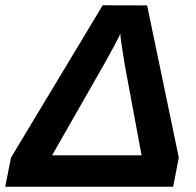

<svg xmlns="http://www.w3.org/2000/svg" viewBox="-51 -708 743 728"><path d="M627 -110.4 605.5 0H-31.2L-9.3 -110.4L338.4 -688L506.8 -687.5ZM146.5 -119.1H485.8L422.4 -460Q414.1 -510.3 409.7 -540.3Q405.3 -570.3 405.3 -580.6Q399.9 -567.9 383.8 -537.4Q367.7 -506.8 350.1 -475.6Z"/></svg>

Font: Arimo
Style: Italic
Weight: 400
Italic angle: -12°
Designer: Steve Matteson
Foundry: Monotype Imaging Inc.
Version: Version 1.33